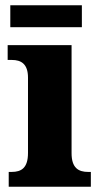

<svg xmlns="http://www.w3.org/2000/svg" viewBox="-20 -707 382 727"><path d="M19 -604H290V-687H19ZM13 0H324V-56H314C277 -56 251 -71 251 -127V-536H9V-480H25C60 -480 86 -465 86 -413V-128C86 -71 61 -56 24 -56H13Z"/></svg>

Font: Noto Serif Lao SemiCondensed ExtraBold
Style: Regular
Weight: 800
Width: 4
Designer: Monotype Design Team
Foundry: Monotype Imaging Inc.
Version: Version 2.003